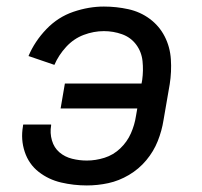

<svg xmlns="http://www.w3.org/2000/svg" viewBox="-20 -558 616 586"><path d="M245 8Q278 8 310.5 1Q343 -6 373.5 -24Q404 -42 426.5 -69Q449 -96 461.5 -127.5Q474 -159 479 -191L498 -301Q504 -339 501.5 -377Q499 -415 482.5 -447Q466 -479 437 -500.5Q408 -522 371.5 -530Q335 -538 297 -538Q251 -538 204 -522Q157 -506 121.5 -469Q86 -432 67 -387L146 -360Q159 -390 182 -415Q205 -440 235.5 -451.5Q266 -463 297 -463Q326 -463 352.5 -453.5Q379 -444 395.5 -422Q412 -400 415 -371.5Q418 -343 414 -314L412 -303H178L165 -227H399L395 -204Q391 -177 379.5 -151Q368 -125 347 -105Q326 -85 299 -76.5Q272 -68 245 -68Q222 -68 200 -73.5Q178 -79 161.5 -93Q145 -107 138.5 -129.5Q132 -152 136 -175V-178H51Q50 -175 50 -172Q43 -132 55.5 -94.5Q68 -57 98 -33.5Q128 -10 166.5 -1Q205 8 245 8Z"/></svg>

Font: Iosevka Sparkle
Style: Italic
Weight: 400
Italic angle: -9°
Designer: Belleve Invis
Foundry: Belleve Invis
Version: Version 4.5.0; ttfautohint (v1.8.3)